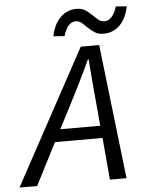

<svg xmlns="http://www.w3.org/2000/svg" viewBox="-110 -887 710 933"><g transform="rotate(-5 245.0 -420.5)"><path d="M420 -709Q394 -709 377 -720Q360 -731 346 -744.5Q332 -758 319 -769.5Q306 -781 289 -781Q249 -781 229 -714L175 -718Q187 -777 220 -809Q253 -841 298 -841Q324 -841 341.5 -829.5Q359 -818 372.5 -804.5Q386 -791 399 -780Q412 -769 429 -769Q469 -769 490 -836L543 -832Q531 -772 498 -740.5Q465 -709 420 -709ZM227 -377 169 -265H364L354 -377Q349 -429 344.5 -481.5Q340 -534 336 -591H332Q306 -534 280.5 -482.5Q255 -431 227 -377ZM-53 0 303 -656H393L469 0H388L370 -205H138L33 0Z"/></g></svg>

Font: TypoPRO Source Sans Pro
Style: Italic
Weight: 400
Italic angle: -11°
Designer: Paul D. Hunt
Foundry: Adobe Systems Incorporated
Version: Version 1.075;PS 2.000;hotconv 1.0.86;makeotf.lib2.5.63406